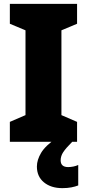

<svg xmlns="http://www.w3.org/2000/svg" viewBox="-20 -734 450 994"><path d="M379 0H31V-103L112 -138V-577L31 -611V-714H379V-611L298 -577V-138L379 -103ZM294 96Q294 131 333 131Q346 131 360.5 128Q375 125 385 120V226Q370 232 349.5 236Q329 240 303 240Q244 240 207.5 210Q171 180 171 128Q171 94 193 57Q215 20 276 -22L354 0Q321 33 307.5 53.5Q294 74 294 96Z"/></svg>

Font: Noto Sans Bengali SemiCondensed Black
Style: Regular
Weight: 900
Width: 4
Designer: Joana Ranito - Universal Thirst; Jelle Bosma - Monotype Design Team
Foundry: Universal Thirst ehf.
Version: Version 3.000; ttfautohint (v1.8.4.7-5d5b)